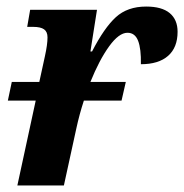

<svg xmlns="http://www.w3.org/2000/svg" viewBox="-20 -566 562 586"><path d="M522 -469Q522 -421 493 -395.5Q464 -370 410 -370Q411 -417 401.5 -441.5Q392 -466 369 -466Q343 -466 313 -424.5Q283 -383 256 -316H364L351 -259H236Q222 -216 213 -174L175 0H33L89 -259H4L16 -316H100L117 -394Q125 -430 125 -452Q125 -469 114.5 -476.5Q104 -484 81 -484H63L72 -536H276L256 -409H261Q298 -481 333.5 -513.5Q369 -546 426 -546Q474 -546 498 -526Q522 -506 522 -469Z"/></svg>

Font: Noto Serif Narrow
Style: Bold Italic
Weight: 700
Width: 4
Italic angle: -12°
Designer: Monotype Design Team
Foundry: Monotype Imaging Inc.
Version: Version 1.001